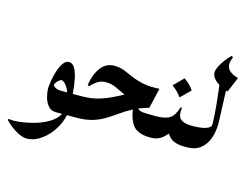

<svg xmlns="http://www.w3.org/2000/svg" viewBox="-126 -730 1401 1084"><g transform="rotate(15 574.5 -188.0)"><path d="M106.4 186.5Q76.7 186.5 40.3 164.6Q3.9 142.6 -24.9 112.3L-21.5 105.5Q-8.3 107.9 7.8 107.9Q29.3 107.9 62 103Q94.7 98.1 130.9 87.6Q167 77.1 198.7 59.8Q230.5 42.5 250.7 18.3Q271 -5.9 271 -38.6Q271 -90.8 259.5 -122.6Q248 -154.3 234.1 -168.7Q220.2 -183.1 211.9 -183.1Q202.1 -183.1 189 -169.2Q175.8 -155.3 175.8 -145.5Q175.8 -141.1 188 -132.8Q200.2 -124.5 223.6 -124.5H340.3Q348.6 -124.5 354 -113.8Q359.4 -103 362.1 -88.4Q364.7 -73.7 364.7 -62.5Q364.7 -50.8 362.1 -36.1Q359.4 -21.5 354 -10.7Q348.6 0 340.3 0H225.6Q197.3 0 180.4 -20.3Q163.6 -40.5 156.2 -68.6Q148.9 -96.7 148.9 -119.6Q148.9 -132.3 153.3 -160.4Q157.7 -188.5 167 -219Q176.3 -249.5 190.9 -271.2Q205.6 -293 226.1 -293Q245.6 -293 258.8 -271.2Q272 -249.5 279.8 -212.9Q287.6 -176.3 291 -131.6Q294.4 -86.9 294.4 -41Q294.4 2.4 277.6 43.2Q260.7 84 233.2 116.2Q205.6 148.4 172.4 167.5Q139.2 186.5 106.4 186.5Z M344.2 0Q328.1 0 321.3 -18.3Q314.5 -36.6 314.5 -62.5Q314.5 -87.9 320.8 -106.2Q327.1 -124.5 340.3 -124.5Q400.9 -124.5 446.5 -138.9Q492.2 -153.3 533.7 -175Q575.2 -196.8 623.3 -219.5Q671.4 -242.2 737.3 -259.3L716.8 -170.4Q665.5 -168 629.2 -177.5Q592.8 -187 564.9 -200.9Q537.1 -214.8 511.7 -225.8Q486.3 -236.8 456.5 -236.8Q432.1 -236.8 412.4 -226.1Q392.6 -215.3 370.6 -190.4L359.9 -193.8Q368.7 -256.8 398.9 -297.9Q429.2 -338.9 477.5 -338.9Q510.3 -338.9 536.4 -328.6Q562.5 -318.4 591.1 -305.4Q619.6 -292.5 658.7 -283.9Q697.8 -275.4 756.8 -278.8L729.5 -160.6Q676.3 -146 638.4 -125.5Q600.6 -105 570.1 -83Q539.6 -61 508.5 -42.2Q477.5 -23.4 438.5 -11.7Q399.4 0 344.2 0ZM775.4 0Q698.2 0 670.2 -43.9Q642.1 -87.9 637.7 -168.5L659.7 -174.3Q662.6 -147.9 672.4 -137.7Q682.1 -127.4 706.3 -126Q730.5 -124.5 775.4 -124.5Q786.1 -124.5 791.7 -113.8Q797.4 -103 799.3 -88.4Q801.3 -73.7 801.3 -62.5Q801.3 -50.8 799.3 -36.1Q797.4 -21.5 791.7 -10.7Q786.1 0 775.4 0Z M775.4 0Q765.6 0 757.3 -18.3Q749 -36.6 749 -62.5Q749 -87.9 757.3 -106.2Q765.6 -124.5 775.4 -124.5H777.8Q832 -124.5 858.4 -141.8Q884.8 -159.2 899.4 -209L908.2 -207.5Q905.8 -194.3 905.8 -184.1Q905.8 -150.4 927.2 -137.5Q948.7 -124.5 987.8 -124.5H990.2Q1000.5 -124.5 1012 -106.2Q1023.4 -87.9 1023.4 -62.5Q1023.4 -36.6 1012.2 -18.3Q1001 0 990.2 0H978.5Q927.7 0 900.9 -18.6Q874 -37.1 852.1 -90.8L897.9 -83Q876.5 -46.4 848.6 -23.2Q820.8 0 785.2 0ZM878.9 -373Q913.1 -350.1 935.1 -316.9L878.9 -261.2Q856.9 -293 823.2 -316.9Z M1069.8 -451.2 1120.1 -421.4Q1125 -313 1126.7 -255.9Q1128.4 -198.7 1129.4 -176.3Q1129.4 -127.9 1115 -87.9Q1100.6 -47.9 1070.1 -23.9Q1039.6 0 990.2 0Q980.5 0 974.4 -10.7Q968.3 -21.5 965.6 -36.1Q962.9 -50.8 962.9 -62.5Q962.9 -73.7 965.6 -88.4Q968.3 -103 974.4 -113.8Q980.5 -124.5 990.2 -124.5Q1011.2 -124.5 1034.9 -127Q1058.6 -129.4 1077.1 -137.5Q1095.7 -145.5 1099.6 -161.1L1095.2 -144Q1097.7 -151.9 1097.7 -168.9Q1097.7 -202.6 1091.1 -273.7Q1084.5 -344.7 1069.8 -451.2ZM1102.5 -563.5 1112.3 -558.1Q1094.2 -519.5 1106.7 -493.2Q1119.1 -466.8 1169.4 -452.1L1132.3 -363.3Q1078.6 -383.3 1055.9 -404.3Q1033.2 -425.3 1033.2 -448.2Q1033.2 -464.4 1044.9 -487.1Q1056.6 -509.8 1072.8 -531Q1088.9 -552.2 1102.5 -563.5Z"/></g></svg>

Font: Lateef
Style: Bold
Weight: 700
Designer: SIL International
Foundry: SIL International
Version: Version 4.200